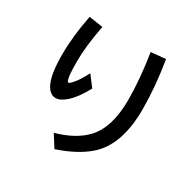

<svg xmlns="http://www.w3.org/2000/svg" viewBox="-189 -1015 1279 1275"><g transform="rotate(30 450.0 -377.5)"><path d="M402.3 -407.2Q353.5 -315.9 302.2 -270Q258.3 -230.5 221.7 -230.5Q174.8 -230.5 146 -293.9Q116.2 -360.4 116.2 -502Q116.2 -644.5 149.4 -811L256.3 -794.9Q224.1 -629.9 224.1 -515.6Q224.1 -361.8 246.1 -361.8Q254.4 -361.8 274.4 -385.3Q305.7 -420.4 340.3 -488.8ZM328.1 -24.9Q478 -66.9 554.2 -150.4Q647.5 -252.4 647.5 -459Q647.5 -615.7 617.2 -811L729 -821.8Q761.2 -624.5 761.2 -454.1Q761.2 -177.7 619.1 -56.2Q532.7 18.1 386.2 66.9Z"/></g></svg>

Font: BIZ UDPGothic
Style: Bold
Weight: 700
Designer: TypeBank Co., Ltd.
Foundry: Morisawa Inc.
Version: Version 1.051